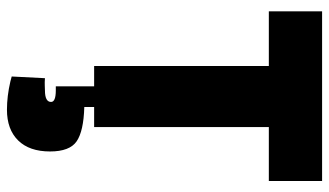

<svg xmlns="http://www.w3.org/2000/svg" viewBox="-222 -491 969 566"><g transform="rotate(90 263.0 -207.5)"><path d="M295 0V29Q366 31 396 51.5Q426 72 426 130Q426 191 393.5 224Q361 257 303 257Q263 257 220 247L205 243L210 145Q222 146 232.5 145.5Q243 145 246 145Q280 145 280 127Q280 113 246 113H234V0H174V-515H13V-672H513V-515H354V0Z"/></g></svg>

Font: Cairo Black
Style: Regular
Weight: 900
Designer: Mohamed Gaber, the designers of Titillium
Foundry: Kief Type Foundry
Version: Version 2.009; ttfautohint (v1.5.33-1714) -l 8 -r 50 -G 200 